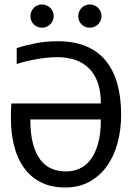

<svg xmlns="http://www.w3.org/2000/svg" viewBox="-20 -830 590 859"><path d="M28.8 -300.3Q28.8 -323.2 29.3 -338.6Q29.8 -354 30.8 -367.2H431.2Q431.2 -469.2 380.6 -521.7Q330.1 -574.2 235.8 -574.2Q211.9 -574.2 187 -571.5Q162.1 -568.8 138.4 -564.5Q114.7 -560.1 93.3 -554.7Q71.8 -549.3 54.7 -543.5V-614.7Q93.3 -627.4 139.9 -636.5Q186.5 -645.5 239.3 -645.5Q311.5 -645.5 364.7 -623.3Q418 -601.1 452.9 -558.6Q487.8 -516.1 504.9 -454.8Q522 -393.6 522 -315.9Q522 -250 506.1 -190.9Q490.2 -131.8 459 -87.6Q427.7 -43.5 380.9 -17.3Q334 8.8 272 8.8Q209 8.8 163.1 -14.4Q117.2 -37.6 87.4 -79.1Q57.6 -120.6 43.2 -177Q28.8 -233.4 28.8 -300.3ZM115.7 -295.4Q115.7 -231.9 127.4 -187.7Q139.2 -143.6 160.2 -115.7Q181.2 -87.9 210.7 -75.4Q240.2 -63 275.9 -63Q307.1 -63 335.4 -75.4Q363.8 -87.9 385 -115.5Q406.2 -143.1 418.7 -187.3Q431.2 -231.4 431.2 -295.4ZM168 -810.1Q178.7 -810.1 188.2 -805.9Q197.8 -801.8 204.8 -794.9Q211.9 -788.1 216.1 -778.3Q220.2 -768.6 220.2 -757.8Q220.2 -747.1 216.1 -737.5Q211.9 -728 204.8 -721.2Q197.8 -714.4 188.2 -710.2Q178.7 -706.1 168 -706.1Q146 -706.1 131.1 -720.9Q116.2 -735.8 116.2 -757.8Q116.2 -768.6 120.4 -778.3Q124.5 -788.1 131.3 -794.9Q138.2 -801.8 147.7 -805.9Q157.2 -810.1 168 -810.1ZM381.8 -810.1Q392.6 -810.1 402.3 -805.9Q412.1 -801.8 418.9 -794.9Q425.8 -788.1 429.9 -778.3Q434.1 -768.6 434.1 -757.8Q434.1 -747.1 429.9 -737.5Q425.8 -728 418.9 -721.2Q412.1 -714.4 402.3 -710.2Q392.6 -706.1 381.8 -706.1Q359.9 -706.1 345 -720.9Q330.1 -735.8 330.1 -757.8Q330.1 -768.6 334.2 -778.3Q338.4 -788.1 345.2 -794.9Q352.1 -801.8 361.6 -805.9Q371.1 -810.1 381.8 -810.1ZM0 -638.2Z"/></svg>

Font: Code New Roman
Style: Regular
Weight: 400
Monospace: yes
Designer: Sam Radian
Foundry: Code New Roman
Version: Version 2.00 November 29, 2014